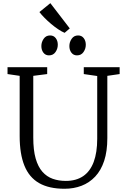

<svg xmlns="http://www.w3.org/2000/svg" viewBox="-20 -1158 777 1186"><path d="M378.5 8Q282.5 8 221.2 -27.2Q160 -62.5 130.8 -134.8Q101.5 -207 101.5 -317.5V-689.5L26.5 -700.5V-743H271.5V-700.5L185.5 -689.5V-308.5Q185.5 -231 200.2 -179.2Q215 -127.5 242 -97Q269 -66.5 305.8 -53.5Q342.5 -40.5 386.5 -40.5Q450.5 -40.5 493.8 -70Q537 -99.5 558.8 -157.8Q580.5 -216 580.5 -301V-688.5L497.5 -700.5V-743H719V-700.5L643 -689.5V-305Q643 -223.5 623.5 -164.5Q604 -105.5 568 -67.2Q532 -29 483.8 -10.5Q435.5 8 378.5 8ZM282 -816Q261 -816 248.2 -832.5Q235.5 -849 235.5 -873.5Q235.5 -898 249.8 -918.5Q264 -939 289 -939H290Q311.5 -939 324.2 -922.5Q337 -906 337 -881.5Q337 -857 322.8 -836.5Q308.5 -816 283 -816ZM455 -816Q434 -816 421.2 -832.5Q408.5 -849 408.5 -873.5Q408.5 -898 422.8 -918.5Q437 -939 462 -939H463Q484.5 -939 497.2 -922.5Q510 -906 510 -881.5Q510 -857 495.8 -836.5Q481.5 -816 456 -816ZM378.5 -955.5Q361.5 -962.5 339.8 -977Q318 -991.5 296 -1010Q274 -1028.5 255 -1047.8Q236 -1067 223.5 -1083.5L291 -1138.5L411 -982.5L379.5 -955.5Z"/></svg>

Font: Merriweather 20pt Light
Style: Regular
Weight: 300
Version: Version 2.100